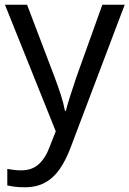

<svg xmlns="http://www.w3.org/2000/svg" viewBox="-20 -556 550 816"><path d="M1 -536H95L211 -231Q226 -191 238 -154.5Q250 -118 256 -85H260Q266 -110 279 -150.5Q292 -191 306 -232L415 -536H510L279 74Q260 124 234.5 161.5Q209 199 172.5 219.5Q136 240 84 240Q60 240 42 237.5Q24 235 11 232V162Q22 164 37.5 166Q53 168 70 168Q116 168 144.5 142Q173 116 189 73L217 2Z"/></svg>

Font: Noto Sans Cham
Style: Regular
Weight: 400
Designer: Monotype Design Team
Foundry: Monotype Imaging Inc.
Version: Version 2.002